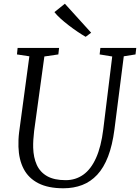

<svg xmlns="http://www.w3.org/2000/svg" viewBox="-20 -1000 751 1030"><path d="M644 -698 594 -306Q583 -221 559.8 -160.5Q536.5 -100 501.5 -62.5Q466.5 -25 421 -7.5Q375.5 10 320 10Q238.5 10 185.8 -17Q133 -44 107 -94Q81 -144 79 -212.5Q78.5 -230.5 79.2 -250Q80 -269.5 82.5 -290L137.5 -698L71 -708L74.5 -743H297L293 -708L218 -697L163 -296.5Q160 -271.5 158.8 -249.8Q157.5 -228 158 -207.5Q159.5 -155 177.2 -115.8Q195 -76.5 232.8 -55Q270.5 -33.5 332.5 -33.5Q385.5 -33.5 426.8 -62.8Q468 -92 495.2 -152.5Q522.5 -213 534 -306L582 -697L514.5 -708L518.5 -743H711L707 -708ZM439.5 -802.5Q419.5 -814 395.8 -830Q372 -846 348 -864.5Q324 -883 304 -901.2Q284 -919.5 272 -935L328 -980L469 -824.5Z"/></svg>

Font: Merriweather 48pt Light
Style: Italic
Weight: 300
Italic angle: -7.8°
Version: Version 2.101